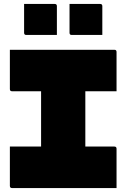

<svg xmlns="http://www.w3.org/2000/svg" viewBox="-20 -952 640 972"><path d="M570 0H41Q30 0 30 -11V-210H188V-490H41Q30 -490 30 -501V-700H559Q570 -700 570 -689V-490H412V-210H559Q570 -210 570 -199ZM102 -932H257Q268 -932 268 -921V-775H113Q102 -775 102 -786ZM332 -932H487Q498 -932 498 -921V-775H343Q332 -775 332 -786Z"/></svg>

Font: Recursive Mn Lnr St XBk
Style: Regular
Weight: 1000
Monospace: yes
Version: Version 1.079;hotconv 1.0.112;makeotfexe 2.5.65598; ttfautoh